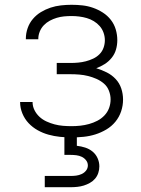

<svg xmlns="http://www.w3.org/2000/svg" viewBox="-20 -562 590 802"><path d="M279 12Q254 12 230 9.5Q206 7 182.5 0.5Q159 -6 137.5 -18Q116 -30 99.5 -47.5Q83 -65 73.5 -88Q64 -111 64 -135V-136H116Q116 -118 124 -102Q132 -86 145 -74Q158 -62 174.5 -54.5Q191 -47 208 -42.5Q225 -38 243 -36.5Q261 -35 279 -35Q297 -35 315.5 -37Q334 -39 352 -44Q370 -49 386.5 -57.5Q403 -66 416 -79.5Q429 -93 435.5 -110.5Q442 -128 442 -147Q442 -165 435 -183Q428 -201 414 -213Q400 -225 383 -232.5Q366 -240 348 -244.5Q330 -249 311.5 -250.5Q293 -252 275 -252H217V-299H275Q291 -299 307 -300.5Q323 -302 338.5 -306Q354 -310 369 -317Q384 -324 395.5 -335.5Q407 -347 412.5 -362.5Q418 -378 418 -394Q418 -410 412.5 -425.5Q407 -441 396.5 -453Q386 -465 372 -473.5Q358 -482 342.5 -486.5Q327 -491 311 -493Q295 -495 279 -495Q263 -495 247.5 -493.5Q232 -492 217 -487.5Q202 -483 188 -475.5Q174 -468 163 -456.5Q152 -445 146 -430Q140 -415 140 -400V-398H88V-401Q88 -423 95.5 -444.5Q103 -466 117.5 -483Q132 -500 151 -511.5Q170 -523 191 -530Q212 -537 234.5 -539.5Q257 -542 279 -542Q302 -542 324.5 -539.5Q347 -537 368.5 -529.5Q390 -522 409.5 -509.5Q429 -497 443 -479Q457 -461 463.5 -439Q470 -417 470 -394Q470 -374 464.5 -355Q459 -336 446.5 -320.5Q434 -305 417.5 -294.5Q401 -284 382 -277Q405 -270 426 -259.5Q447 -249 463 -232Q479 -215 486.5 -192.5Q494 -170 494 -146Q494 -121 486 -97Q478 -73 462 -53.5Q446 -34 424 -21Q402 -8 378 -0.5Q354 7 329 9.5Q304 12 279 12ZM167 220V173H275Q287 173 298.5 171.5Q310 170 321 165Q332 160 339.5 150.5Q347 141 347 129Q347 117 339.5 107.5Q332 98 321.5 93Q311 88 299 86.5Q287 85 275 85H249V-35H301V47Q319 49 336 54.5Q353 60 366.5 71Q380 82 387.5 98.5Q395 115 395 133Q395 147 390.5 160.5Q386 174 377 184.5Q368 195 355.5 202Q343 209 330 213Q317 217 303 218.5Q289 220 275 220Z"/></svg>

Font: Lode Dark Term
Style: Regular
Weight: 400
Monospace: yes
Designer: Belleve Invis
Foundry: Belleve Invis
Version: Version 29.2.0